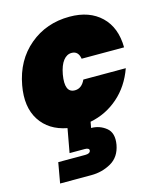

<svg xmlns="http://www.w3.org/2000/svg" viewBox="-124 -660 857 1027"><g transform="rotate(-15 304.5 -146.5)"><path d="M20 -282Q44 -415 137 -493Q230 -571 359 -571Q469 -571 533.5 -509Q598 -447 599 -337H364Q357 -381 320 -381Q293 -381 273.5 -356Q254 -331 245 -282Q228 -183 286 -183Q324 -183 344 -227H579Q546 -134 478.5 -75Q411 -16 323 1L317 34Q364 34 400 63Q436 92 425 156Q413 221 363 249.5Q313 278 253 278H80L100 165H250Q276 165 279 149Q280 142 274 138Q268 134 256 134H171L195 2Q95 -17 47 -91.5Q-1 -166 20 -282Z"/></g></svg>

Font: Poppins Black
Style: Italic
Weight: 900
Italic angle: -10°
Designer: Ninad Kale (Devanagari), Jonny Pinhorn (Latin)
Foundry: Indian Type Foundry
Version: Version 3.200;PS 1.000;hotconv 16.6.54;makeotf.lib2.5.65590